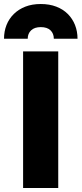

<svg xmlns="http://www.w3.org/2000/svg" viewBox="-45 -936 406 956"><path d="M70 0Q70 -168 70 -340Q70 -512 70 -680Q114 -680 158 -680Q202 -680 245 -680Q245 -512 245 -340Q245 -168 245 0Q202 0 158 0Q114 0 70 0ZM158 -916Q158 -916 158 -916Q158 -916 158 -916Q201 -916 235 -903Q269 -890 292.5 -866.5Q316 -843 328.5 -811.5Q341 -780 341 -743Q312 -743 282 -743Q252 -743 223 -743Q223 -769 206.5 -785Q190 -801 158 -801Q127 -801 110 -785Q93 -769 93 -743Q64 -743 34 -743Q4 -743 -25 -743Q-25 -780 -12.5 -811.5Q0 -843 24 -866.5Q48 -890 81.5 -903Q115 -916 158 -916Z"/></svg>

Font: Tilt Warp
Style: Regular
Weight: 400
Designer: Andy Clymer
Foundry: Andy Clymer
Version: Version 1.000